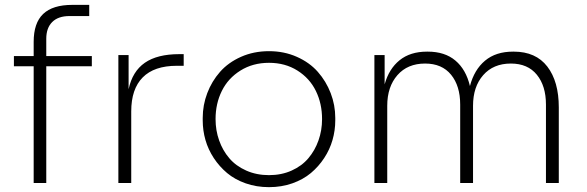

<svg xmlns="http://www.w3.org/2000/svg" viewBox="-20 -751 2409 788"><path d="M169.9 0H118.2V-479H37.1V-521H118.2V-579.1Q118.2 -656.7 157.2 -693.8Q196.3 -731 276.9 -731H346.2V-685.1H265.1Q218.8 -685.1 194.3 -660.6Q169.9 -636.2 169.9 -591.8V-521H356.9V-479H169.9Z M518.6 0H465.8V-524.9H507.8V-384.8Q523.4 -458 574.5 -493.4Q625.5 -528.8 715.8 -528.8H733.9V-481H705.6Q612.8 -481 565.7 -433.3Q518.6 -385.7 518.6 -293.9Z M812 -256.8V-267.1Q812 -319.8 830.6 -368.7Q849.1 -417.5 883.1 -456.1Q917 -494.6 969.2 -517.8Q1021.5 -541 1084 -541Q1146 -541 1198.2 -517.8Q1250.5 -494.6 1284.4 -456.1Q1318.4 -417.5 1337.2 -368.7Q1356 -319.8 1356 -267.1V-256.8Q1356 -215.8 1344.7 -176.5Q1333.5 -137.2 1310.5 -102.3Q1287.6 -67.4 1255.9 -40.8Q1224.1 -14.2 1179.7 1.5Q1135.3 17.1 1084 17.1Q1032.7 17.1 988.3 1.5Q943.8 -14.2 912.1 -40.8Q880.4 -67.4 857.4 -102.3Q834.5 -137.2 823.2 -176.5Q812 -215.8 812 -256.8ZM1301.8 -262.2Q1301.8 -325.7 1276.4 -377.7Q1251 -429.7 1200.7 -461.4Q1150.4 -493.2 1084 -493.2Q1017.6 -493.2 966.8 -461.4Q916 -429.7 890.4 -377.7Q864.7 -325.7 864.7 -262.2Q864.7 -215.8 879.4 -174.6Q894 -133.3 921.1 -101.6Q948.2 -69.8 990.5 -51Q1032.7 -32.2 1084 -32.2Q1135.3 -32.2 1177 -51Q1218.8 -69.8 1245.6 -101.6Q1272.5 -133.3 1287.1 -174.6Q1301.8 -215.8 1301.8 -262.2Z M1569.3 0H1516.6V-524.9H1558.6V-404.8Q1576.2 -468.3 1619.9 -503.7Q1663.6 -539.1 1732.4 -539.1H1735.4Q1805.7 -539.1 1849.1 -502.4Q1892.6 -465.8 1908.7 -397.9Q1926.3 -464.8 1970.7 -502Q2015.1 -539.1 2085.4 -539.1H2088.4Q2179.2 -539.1 2226.3 -477.8Q2273.4 -416.5 2273.4 -310.1V0H2220.7V-321.8Q2220.7 -398.4 2183.3 -444.3Q2146 -490.2 2076.7 -490.2Q2004.9 -490.2 1963.1 -442.6Q1921.4 -395 1921.4 -316.9V0H1868.7V-321.8Q1868.7 -398.4 1831.3 -444.3Q1793.9 -490.2 1724.6 -490.2Q1652.8 -490.2 1611.1 -442.6Q1569.3 -395 1569.3 -316.9Z"/></svg>

Font: Sora ExtraLight
Style: Regular
Weight: 200
Designer: Jonathan Barnbrook, Julián Moncada
Foundry: Barnbrook Fonts
Version: Version 2.000